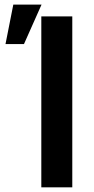

<svg xmlns="http://www.w3.org/2000/svg" viewBox="-20 -797 399 817"><path d="M3.4 -609.4 36.6 -777.3H156.7L82 -609.4ZM287.6 -727.1V0H155.8V-727.1Z"/></svg>

Font: Interop SemBd
Style: Regular
Weight: 600
Designer: Rasmus Andersson, Google, Jang Haemin
Foundry: jhaemin
Version: Version 1.007